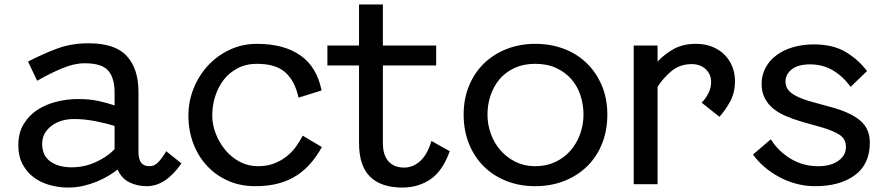

<svg xmlns="http://www.w3.org/2000/svg" viewBox="-20 -830 3995 865"><path d="M641.2 8.8Q597.5 8.8 562.5 -8.8Q527.5 -26.2 510 -66.2Q492.5 -52.5 468.8 -38.1Q445 -23.8 416.2 -11.9Q387.5 0 355 7.5Q322.5 15 286.2 15Q245 15 204.4 3.8Q163.8 -7.5 132.5 -30.6Q101.2 -53.8 81.9 -90Q62.5 -126.2 62.5 -175Q62.5 -232.5 87.5 -272.5Q112.5 -312.5 151.2 -336.9Q190 -361.2 237.5 -372.5Q285 -383.8 330 -383.8Q386.2 -383.8 426.9 -374.4Q467.5 -365 496.2 -355V-412.5Q496.2 -478.8 467.5 -511.9Q438.8 -545 361.2 -545Q315 -545 260.6 -522.5Q206.2 -500 147.5 -466.2L106.2 -552.5Q176.2 -588.8 239.4 -611.9Q302.5 -635 380 -635Q498.8 -635 551.2 -577.5Q603.8 -520 603.8 -417.5V-145Q603.8 -81.2 652.5 -81.2Q677.5 -81.2 695.6 -101.9Q713.8 -122.5 728.8 -148.8L797.5 -93.8Q726.2 8.8 641.2 8.8ZM170 -182.5Q170 -128.8 206.9 -102.5Q243.8 -76.2 302.5 -76.2Q358.8 -76.2 409.4 -98.8Q460 -121.2 496.2 -157.5V-262.5Q457.5 -275 408.1 -284.4Q358.8 -293.8 315 -293.8Q251.2 -293.8 210.6 -261.9Q170 -230 170 -182.5Z M1130 8.8Q1062.5 8.8 1007.5 -15.6Q952.5 -40 912.5 -83.1Q872.5 -126.2 850.6 -184.4Q828.8 -242.5 828.8 -310Q828.8 -372.5 851.9 -430.6Q875 -488.8 916.2 -533.8Q957.5 -578.8 1014.4 -605.6Q1071.2 -632.5 1137.5 -632.5Q1258.8 -632.5 1333.1 -580.6Q1407.5 -528.8 1428.8 -422.5L1325 -390Q1308.8 -465 1265.6 -503.8Q1222.5 -542.5 1137.5 -542.5Q1088.8 -542.5 1050.6 -522.5Q1012.5 -502.5 987.5 -470Q962.5 -437.5 949.4 -395.6Q936.2 -353.8 936.2 -310Q936.2 -268.8 951.9 -228.1Q967.5 -187.5 995 -154.4Q1022.5 -121.2 1060 -101.2Q1097.5 -81.2 1142.5 -81.2Q1182.5 -81.2 1213.8 -93.1Q1245 -105 1270 -124.4Q1295 -143.8 1313.1 -168.8Q1331.2 -193.8 1343.8 -218.8L1430 -167.5Q1408.8 -128.8 1381.2 -96.2Q1353.8 -63.8 1317.5 -40Q1281.2 -16.2 1235 -3.8Q1188.8 8.8 1130 8.8Z M1792.5 15Q1697.5 15 1647.5 -33.8Q1597.5 -82.5 1597.5 -186.2V-535H1455V-625H1597.5V-810H1705V-625H1945V-535H1705V-186.2Q1705 -130 1730.6 -102.5Q1756.2 -75 1800 -75Q1840 -75 1872.5 -103.8Q1905 -132.5 1923.8 -195L2006.2 -148.8Q1973.8 -58.8 1918.8 -21.9Q1863.8 15 1792.5 15Z M2391.2 8.8Q2320 8.8 2260.6 -15Q2201.2 -38.8 2158.8 -81.2Q2116.2 -123.8 2092.5 -183.1Q2068.8 -242.5 2068.8 -313.8Q2068.8 -385 2093.1 -443.8Q2117.5 -502.5 2160.6 -544.4Q2203.8 -586.2 2263.1 -609.4Q2322.5 -632.5 2391.2 -632.5Q2461.2 -632.5 2520.6 -610Q2580 -587.5 2623.1 -545.6Q2666.2 -503.8 2691.2 -445Q2716.2 -386.2 2716.2 -313.8Q2716.2 -242.5 2692.5 -183.1Q2668.8 -123.8 2625.6 -81.2Q2582.5 -38.8 2522.5 -15Q2462.5 8.8 2391.2 8.8ZM2176.2 -313.8Q2176.2 -267.5 2191.9 -225.6Q2207.5 -183.8 2235.6 -151.9Q2263.8 -120 2303.1 -100.6Q2342.5 -81.2 2391.2 -81.2Q2441.2 -81.2 2481.2 -100Q2521.2 -118.8 2549.4 -150.6Q2577.5 -182.5 2593.1 -225Q2608.8 -267.5 2608.8 -313.8Q2608.8 -358.8 2595 -400.6Q2581.2 -442.5 2553.8 -473.8Q2526.2 -505 2485.6 -523.8Q2445 -542.5 2391.2 -542.5Q2338.8 -542.5 2298.1 -523.8Q2257.5 -505 2230.6 -473.1Q2203.8 -441.2 2190 -400Q2176.2 -358.8 2176.2 -313.8Z M3141.2 -367.5Q3158.8 -385 3171.2 -409.4Q3183.8 -433.8 3183.8 -460Q3183.8 -495 3159.4 -518.1Q3135 -541.2 3096.2 -541.2Q3043.8 -541.2 3006.2 -510.6Q2968.8 -480 2942.5 -438.8V0H2835V-625H2942.5V-552.5Q2973.8 -586.2 3015.6 -609.4Q3057.5 -632.5 3115 -632.5Q3156.2 -632.5 3188.8 -619.4Q3221.2 -606.2 3243.8 -583.8Q3266.2 -561.2 3278.8 -530.6Q3291.2 -500 3291.2 -465Q3291.2 -412.5 3269.4 -372.5Q3247.5 -332.5 3221.2 -303.8Z M3652.5 8.8Q3607.5 8.8 3566.2 -2.5Q3525 -13.8 3489.4 -33.1Q3453.8 -52.5 3423.8 -78.1Q3393.8 -103.8 3372.5 -133.8L3452.5 -202.5Q3486.2 -148.8 3541.9 -115Q3597.5 -81.2 3666.2 -81.2Q3722.5 -81.2 3756.9 -105.6Q3791.2 -130 3791.2 -167.5Q3791.2 -205 3760.6 -223.8Q3730 -242.5 3682.5 -256.2L3593.8 -281.2Q3555 -292.5 3521.2 -306.9Q3487.5 -321.2 3463.1 -341.2Q3438.8 -361.2 3425 -388.8Q3411.2 -416.2 3411.2 -451.2Q3411.2 -491.2 3428.8 -524.4Q3446.2 -557.5 3478.1 -581.2Q3510 -605 3553.1 -617.5Q3596.2 -630 3646.2 -630Q3732.5 -630 3789.4 -596.2Q3846.2 -562.5 3886.2 -510L3812.5 -438.8Q3776.2 -487.5 3731.2 -513.8Q3686.2 -540 3630 -540Q3575 -540 3546.9 -517.5Q3518.8 -495 3518.8 -462.5Q3518.8 -431.2 3545.6 -410.6Q3572.5 -390 3628.8 -373.8L3723.8 -347.5Q3808.8 -325 3853.8 -288.1Q3898.8 -251.2 3898.8 -187.5Q3898.8 -90 3831.2 -40.6Q3763.8 8.8 3652.5 8.8Z"/></svg>

Font: Abordage
Style: Regular
Weight: 400
Designer: Ange Degheest & Eugénie Bidaut
Foundry: Velvetyne Type Foundry
Version: Version 1.000;FEAKit 1.0